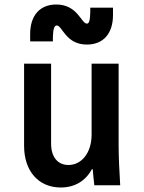

<svg xmlns="http://www.w3.org/2000/svg" viewBox="-20 -823 640 853"><path d="M507 -180V-540H387V-225C387 -146 344 -90 284 -90C236 -90 207 -126 207 -185V-540H87V-175C87 -63 151 10 250 10C312 10 360 -19 388 -71H392C394 -48 396 -25 399 0H514C510 -63 507 -129 507 -180ZM114 -639H215V-660C216 -695 222 -710 232 -710C257 -710 271 -625 366 -625C439 -625 482 -674 482 -756V-789H381V-768C380 -732 376 -718 366 -718C341 -718 325 -803 230 -803C157 -803 114 -754 114 -672Z"/></svg>

Font: CommitMono
Style: 700Regular
Weight: 700
Monospace: yes
Designer: Eigil Nikolajsen
Foundry: Eigil Nikolajsen
Version: Version 1.143